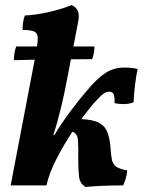

<svg xmlns="http://www.w3.org/2000/svg" viewBox="-20 -730 572 756"><path d="M22 0 122 -523Q129 -562 128.5 -581Q128 -600 114.5 -606Q101 -612 69 -612Q69 -627 71 -642Q73 -657 78 -669Q122 -671 174 -683Q226 -695 262 -710Q298 -695 288 -645L241 -402Q235 -369 221.5 -311.5Q208 -254 190 -198H194Q223 -246 258.5 -293.5Q294 -341 322 -373Q364 -423 396.5 -443.5Q429 -464 470 -464Q483 -464 498.5 -462.5Q514 -461 522 -458Q516 -432 511.5 -394Q507 -356 506 -327Q474 -315 431 -324Q432 -349 427.5 -359Q423 -369 409 -369Q390 -369 361 -336Q349 -324 333.5 -304.5Q318 -285 300 -261Q348 -259 371.5 -245.5Q395 -232 403.5 -208Q412 -184 415 -151Q417 -119 420.5 -101.5Q424 -84 436.5 -74.5Q449 -65 481 -59Q480 -43 475 -27Q470 -11 465 0Q421 0 387 1.5Q353 3 317 6Q294 -7 291 -36Q288 -65 288 -106Q289 -147 287 -176.5Q285 -206 265 -211Q231 -160 202 -103.5Q173 -47 163 0ZM184 -182H185ZM35 -493Q35 -507 37 -521Q39 -535 44 -547H352Q352 -537 350 -523.5Q348 -510 343 -497Q252 -497 177 -496Q102 -495 35 -493Z"/></svg>

Font: Vollkorn
Style: Bold Italic
Weight: 700
Italic angle: -11°
Designer: Friedrich Althausen
Foundry: Friedrich Althausen
Version: Version 5.000; ttfautohint (v1.8.3)